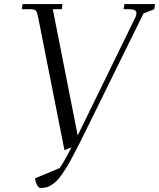

<svg xmlns="http://www.w3.org/2000/svg" viewBox="-20 -722 780 941"><path d="M86.9 -676.8 90.8 -702.1H286.1L283.2 -676.8H238.8L360.8 -58.1L643.1 -636.2Q648.9 -647.9 648.9 -658.2Q648.9 -676.8 613.8 -676.8H585.9L589.8 -702.1H740.2L735.8 -676.8L683.1 -655.8L409.2 -99.1Q385.7 -51.3 369.6 -19.5Q353.5 12.2 336.2 44.9Q318.8 77.6 306.6 97.4Q294.4 117.2 280.5 136.7Q266.6 156.2 255.6 166.5Q244.6 176.8 231.4 185.1Q218.3 193.4 205.8 196.3Q193.4 199.2 178.2 199.2Q169.4 199.2 161.4 183.6Q153.3 168 151.9 151.9L272 102.1Q291.5 76.2 330.1 0L295.9 14.2L167 -637.2Q162.1 -662.1 156 -669.4Q149.9 -676.8 127.9 -676.8Z"/></svg>

Font: Dihjauti
Style: Italic
Weight: 400
Italic angle: -9°
Designer: T. Christopher White
Version: Version 3.0.0